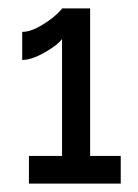

<svg xmlns="http://www.w3.org/2000/svg" viewBox="-20 -833 329 458"><path d="M195 -461H268V-395H49V-461H128V-740Q117 -725 86 -707.5Q55 -690 33 -690V-757Q52 -757 75.5 -770.5Q99 -784 113.5 -797.5Q128 -811 128 -813H195Z"/></svg>

Font: Raleway
Style: Regular
Weight: 600
Designer: Matt McInerney, Pablo Impallari, Rodrigo Fuenzalida
Foundry: Matt McInerney, Pablo Impallari, Rodrigo Fuenzalida
Version: Version 1.000;PS 001.001;hotconv 1.0.56; ttfautohint (v1.5)